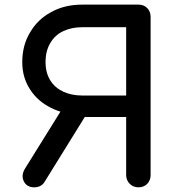

<svg xmlns="http://www.w3.org/2000/svg" viewBox="-20 -801 764 821"><path d="M572.3 0Q549.8 0 535.2 -14.6Q519.5 -30.3 519.5 -51.8Q519.5 -134.8 519.5 -300.8Q472.7 -300.8 331.1 -300.8Q331.1 -303.7 331.1 -310.5Q255.9 -310.5 198.2 -339.8Q140.6 -368.2 108.4 -418.9Q75.2 -469.7 75.2 -535.2Q75.2 -607.4 108.4 -662.1Q140.6 -717.8 198.2 -749Q255.9 -781.2 331.1 -781.2Q411.1 -781.2 572.3 -781.2Q594.7 -781.2 609.4 -766.6Q624 -752 624 -728.5Q624 -502.9 624 -51.8Q624 -30.3 609.4 -14.6Q594.7 0 572.3 0ZM127 0Q94.7 0 82 -25.4Q69.3 -50.8 86.9 -80.1Q141.6 -168 251 -343.8Q276.4 -336.9 351.6 -315.4Q306.6 -242.2 171.9 -25.4Q164.1 -11.7 152.3 -5.9Q140.6 0 127 0ZM331.1 -392.6Q377.9 -392.6 519.5 -392.6Q519.5 -465.8 519.5 -684.6Q472.7 -684.6 331.1 -684.6Q286.1 -684.6 251 -668Q214.8 -651.4 195.3 -617.2Q174.8 -584 174.8 -535.2Q174.8 -489.3 195.3 -457Q214.8 -425.8 250 -409.2Q286.1 -392.6 331.1 -392.6Z"/></svg>

Font: Abed
Style: Bold
Weight: 700
Designer: Johan Aakerlund
Version: Version 3.105